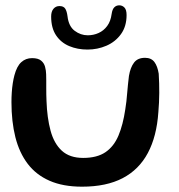

<svg xmlns="http://www.w3.org/2000/svg" viewBox="-20 -676 678 729"><path d="M291.6 32.8Q219.4 32.8 168.4 10.4Q117.4 -11.9 85.4 -53.8Q53.4 -95.8 38.4 -155Q23.5 -214.2 23.5 -288.4Q23.5 -306.7 24.7 -324.8Q25.9 -343 28.5 -359.9Q31.1 -376.9 34.8 -390.4Q44 -424.8 60.9 -440Q77.8 -455.3 101.8 -455.3Q124.7 -455.3 136 -445.9Q147.4 -436.6 151.1 -422.4Q154.9 -408.2 155.2 -393.9Q155.6 -384.1 155.6 -371.1Q155.6 -358.1 155.6 -344Q155.7 -330 155.8 -316.7Q156 -303.3 156.6 -292.4Q158.8 -228.5 172 -179.8Q185.1 -131.1 214.8 -103.7Q244.6 -76.4 295.8 -76.4Q348.5 -76.4 380.5 -98.2Q412.4 -120 429.8 -161.2Q447.1 -202.4 455.6 -260.3Q458.2 -275.2 459.9 -291Q461.7 -306.8 462.9 -322.8Q464.2 -338.8 465.9 -355.2Q467.6 -371.6 469.6 -387.9Q475.1 -420.3 489 -438.4Q502.8 -456.5 530.7 -456.5Q554.2 -456.5 566.2 -440.7Q578.1 -424.8 582.6 -396.3Q583.9 -378.2 584.3 -359.8Q584.8 -341.4 584.7 -323.1Q584.5 -304.7 583.7 -286.5Q582.9 -268.3 581.3 -250.6Q575.1 -158.4 541.4 -95.2Q507.8 -32 445.8 0.4Q383.7 32.8 291.6 32.8ZM312.1 -487.8Q274.3 -487.8 242.8 -501Q211.4 -514.2 192.8 -542Q174.2 -569.8 174.2 -613.4Q174.2 -632.4 183.1 -642.7Q191.9 -653 205.8 -653Q221.2 -653 227.5 -643.4Q233.8 -633.9 236.3 -614.5Q240.7 -576.1 263.5 -559.1Q286.3 -542 313.1 -542Q335.2 -542 354.5 -550.8Q373.8 -559.5 387 -577.4Q400.2 -595.2 403.8 -622.6Q406.4 -640.9 414.1 -648.3Q421.7 -655.8 432.8 -655.8Q444.2 -655.8 452.4 -647.5Q460.6 -639.2 460.6 -618.8Q460.6 -575.9 439.4 -546.6Q418.2 -517.2 384.3 -502.5Q350.4 -487.8 312.1 -487.8Z"/></svg>

Font: Gluten Thin
Style: Regular
Weight: 100
Designer: Tyler Finck
Foundry: Etcetera Type Company
Version: Version 1.300